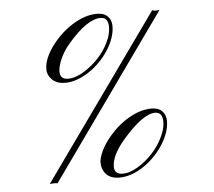

<svg xmlns="http://www.w3.org/2000/svg" viewBox="-50 -730 877 787"><g transform="rotate(-5 389.0 -337.0)"><path d="M167 -426.8Q150.4 -444.3 150.4 -466.6Q150.4 -488.8 159.4 -511.2Q168.5 -533.7 184.6 -556.6Q200.7 -579.6 222.4 -601.1Q244.1 -622.6 269.5 -639.2Q324.7 -675.8 377 -675.8Q405.8 -675.8 420.9 -660.2Q436 -644.5 436 -620.4Q436 -596.2 427.2 -571Q418.5 -545.9 403.1 -522Q387.7 -498 366.9 -476.8Q346.2 -455.6 322.5 -439.7Q298.8 -423.8 273.2 -414.6Q247.6 -405.3 225.3 -405.3Q203.1 -405.3 189.5 -411.1Q175.8 -417 167 -426.8ZM603.5 -670.4Q612.3 -668 616.7 -668Q629.4 -668 633.8 -669.4L155.3 2.4Q149.9 1 143.6 1Q133.8 1 123.5 2.4ZM203.1 -453.1Q203.1 -420.9 236.3 -420.9Q272.5 -420.9 317.4 -453.1Q385.7 -502 413.1 -573.2Q421.4 -596.2 421.4 -617.7Q421.4 -657.7 390.1 -657.7Q335 -657.7 255.9 -565.9Q229.5 -535.2 216.3 -504.4Q203.1 -473.6 203.1 -453.1ZM342.8 -41Q338.4 -52.7 338.4 -67.6Q338.4 -82.5 347.7 -105Q356.9 -127.4 373 -150.1Q389.2 -172.9 410.9 -194.6Q432.6 -216.3 458 -232.9Q514.2 -269.5 565.4 -269.5Q594.2 -269.5 609.4 -253.7Q624.5 -237.8 624.5 -213.6Q624.5 -189.5 615.7 -164.6Q606.9 -139.6 591.6 -115.7Q576.2 -91.8 555.4 -70.6Q534.7 -49.3 510.7 -33.2Q459.5 1 410.6 1Q357.9 1 342.8 -41ZM609.4 -210.9Q609.4 -251 579.1 -251Q528.3 -251 444.3 -153.8Q391.1 -91.8 391.1 -45.4Q391.1 -13.7 425.3 -13.7Q460.9 -13.7 505.9 -45.9Q573.7 -95.7 600.6 -167Q609.4 -189.9 609.4 -210.9Z"/></g></svg>

Font: Pinyon Script
Style: Regular
Weight: 400
Designer: Nicole Fally
Foundry: Nicole Fally
Version: Version 1.005